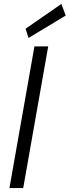

<svg xmlns="http://www.w3.org/2000/svg" viewBox="-20 -956 354 976"><path d="M28 0 155 -720H225L98 0ZM125 -763 110 -810 292 -936 314 -877Z"/></svg>

Font: DM Sans 12pt Light
Style: Italic
Weight: 300
Italic angle: -10°
Version: Version 4.004;gftools[0.9.30]